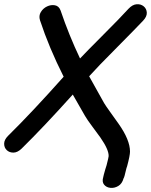

<svg xmlns="http://www.w3.org/2000/svg" viewBox="-51 -737 728 926"><path d="M545 123Q547 121 550 110Q553 99 556 85.5Q559 72 562 65Q576 13 576 -6Q576 -62 521 -140L481 -196Q458 -228 451 -240L379 -369Q421 -416 504 -499Q608 -604 639 -637Q658 -657 657 -676Q656 -695 642 -706.5Q628 -718 608 -716.5Q588 -715 569 -695Q532 -654 439 -561Q370 -492 335 -455Q282 -566 241 -687Q233 -708 214 -711.5Q195 -715 176 -706Q157 -697 146 -679Q135 -661 142 -639Q185 -508 256 -367Q101 -193 -12 -82Q-31 -63 -31 -44Q-31 -25 -18.5 -13Q-6 -1 13.5 -1Q33 -1 53 -20Q160 -125 300 -281L359 -178Q370 -159 394 -127L433 -74Q474 -15 473 16Q473 21 463 60Q461 66 457 79Q453 92 450 104Q447 116 447 117Q440 140 451 153.5Q462 167 481.5 169Q501 171 519.5 160Q538 149 545 123Z"/></svg>

Font: Balsamiq Sans
Style: Italic
Weight: 400
Italic angle: -12°
Designer: Michael Angeles
Foundry: Balsamiq SRL
Version: Version 1.020; ttfautohint (v1.8.4.7-5d5b);gftools[0.9.26]